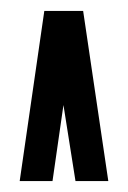

<svg xmlns="http://www.w3.org/2000/svg" viewBox="-20 -780 234 351"><path d="M118 -449 96 -588 76 -449H16L61 -760H132L178 -449Z"/></svg>

Font: Commune Nuit Debout
Style: Regular
Weight: 400
Designer: Sébastien Marchal
Foundry: Sébastien Marchal
Version: Version 1.003;PS 1.3;hotconv 1.0.88;makeotf.lib2.5.647800